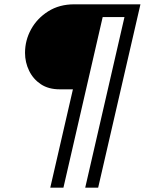

<svg xmlns="http://www.w3.org/2000/svg" viewBox="-20 -740 671 890"><path d="M213 130 318 -326H256Q205 -326 169.5 -349.5Q134 -373 115 -412Q96 -451 96 -495Q96 -553 124 -604Q152 -655 203.5 -687.5Q255 -720 324 -720H631L435 130H375L557 -661H456L274 130Z"/></svg>

Font: Instrument Sans SemiCondensed
Style: Italic
Weight: 400
Width: 4
Italic angle: -13°
Designer: Rodrigo Fuenzalida
Foundry: fragTYPE
Version: Version 1.000;gftools[0.9.28]